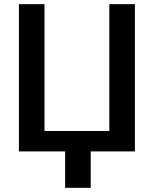

<svg xmlns="http://www.w3.org/2000/svg" viewBox="-20 -731 748 927"><path d="M71.3 0H294.4V175.8H418V0H631.3V-710.9H507.8V-98.6H194.8V-710.9H71.3Z"/></svg>

Font: Roboto Medium
Style: Regular
Weight: 500
Designer: Google
Version: Version 2.137; 2017